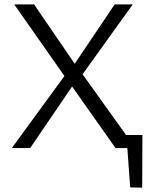

<svg xmlns="http://www.w3.org/2000/svg" viewBox="-20 -678 689 879"><path d="M275 -330 45 -658H136L322 -386L505 -658H588L358 -338L557 -60H632L631 181L576 180L563 0H509L310 -282L118 0H34Z"/></svg>

Font: LXGW Bright GB
Style: Regular
Weight: 400
Designer: Christian Thalmann (Catharsis Fonts)
Foundry: LXGW / Christian Thalmann (Catharsis Fonts) / Fontworks Inc.
Version: Version 5.510